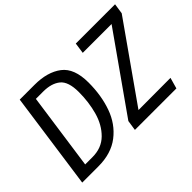

<svg xmlns="http://www.w3.org/2000/svg" viewBox="-118 -988 1286 1286"><g transform="rotate(-45 525.0 -344.5)"><path d="M554 -444Q554 -322 518.5 -222Q483 -122 404 -61Q325 0 203 0H50L147 -689H287Q409 -689 481.5 -634Q554 -579 554 -444ZM227 -616 150 -72H219Q306 -72 361 -126.5Q416 -181 439.5 -265.5Q463 -350 463 -445Q463 -544 418.5 -580Q374 -616 296 -616ZM560 -73 940 -612H667L678 -689H1050L1039 -615L660 -77L964 -78L942 0H549Z"/></g></svg>

Font: Fira Sans Condensed
Style: Italic
Weight: 400
Width: 3
Italic angle: -8°
Designer: bBox Type GmbH & Carrois Corporate GbR & Edenspiekermann AG
Foundry: bBox Type GmbH & Carrois Corporate GbR & Edenspiekermann AG
Version: Version 4.301